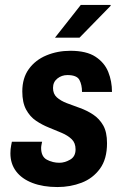

<svg xmlns="http://www.w3.org/2000/svg" viewBox="-20 -743 496 775"><path d="M212 12Q154 12 111 -4.5Q68 -21 45 -51.5Q22 -82 22 -124Q22 -141 25 -156Q28 -171 28 -171H150Q150 -171 148 -161.5Q146 -152 146 -146Q146 -111 169 -98.5Q192 -86 220 -86Q241 -86 263 -98.5Q285 -111 285 -140Q285 -166 269.5 -181Q254 -196 229.5 -206.5Q205 -217 177.5 -228Q150 -239 125.5 -255.5Q101 -272 85.5 -300.5Q70 -329 70 -374Q70 -428 96.5 -464.5Q123 -501 167.5 -519.5Q212 -538 264 -538Q329 -538 365.5 -514Q402 -490 417 -452.5Q432 -415 432 -372H311Q311 -401 300.5 -420.5Q290 -440 252 -440Q229 -440 211.5 -426Q194 -412 194 -388Q194 -364 209.5 -350Q225 -336 250 -326.5Q275 -317 303 -307Q331 -297 356 -280.5Q381 -264 396.5 -237Q412 -210 412 -165Q412 -101 383.5 -62Q355 -23 309.5 -5.5Q264 12 212 12ZM202 -591 306 -723H426L427 -720L301 -591Z"/></svg>

Font: Archivo Narrow
Style: Bold Italic
Weight: 700
Italic angle: -8°
Designer: Hector Gatti
Foundry: Omnibus-Type
Version: Version 3.002